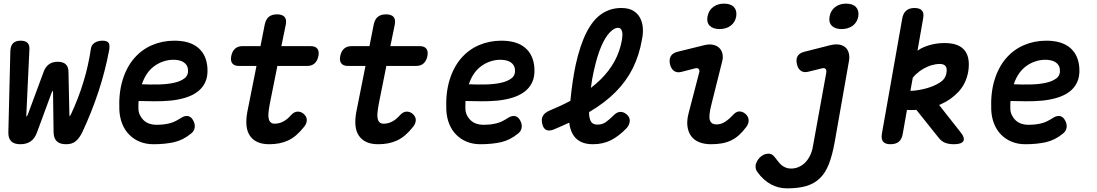

<svg xmlns="http://www.w3.org/2000/svg" viewBox="-20 -784 6040 1057"><path d="M92 10Q58 10 41.5 -6.5Q25 -23 26 -57L37 -503Q38 -532 52 -546Q66 -560 94 -560Q119 -560 131 -548.5Q143 -537 142 -514L125 -153Q124 -143 126 -142Q128 -143 133 -153L220 -388Q230 -416 249.5 -430Q269 -444 298 -444Q327 -444 342 -430Q357 -416 357 -388L362 -153Q363 -143 363.5 -143Q364 -143 370 -153Q412 -243 439.5 -333.5Q467 -424 480 -514Q483 -537 501 -548.5Q519 -560 544 -560Q572 -560 579 -546.5Q586 -533 580 -503Q559 -392 522 -279.5Q485 -167 433 -56Q418 -25 398 -7.5Q378 10 344 10Q310 10 293 -6Q276 -22 275 -55L272 -273Q272 -284 270 -284Q268 -284 264 -273L184 -56Q172 -22 149 -6Q126 10 92 10Z M1040 -127Q1055 -104 1052 -82.5Q1049 -61 1031 -48Q987 -12 937 -1Q887 10 824 10Q784 10 750.5 -3.5Q717 -17 692 -42Q667 -67 653 -102Q639 -137 637 -179Q633 -272 655 -343.5Q677 -415 718.5 -463Q760 -511 817 -535.5Q874 -560 940 -560Q1025 -560 1071 -521Q1117 -482 1122 -410Q1125 -363 1109.5 -330.5Q1094 -298 1065.5 -277.5Q1037 -257 998.5 -245.5Q960 -234 917 -230Q874 -226 829 -226.5Q784 -227 743 -228Q742 -219 742 -209V-188Q742 -167 750.5 -150Q759 -133 772 -121Q785 -109 802.5 -103Q820 -97 839 -97Q862 -97 879.5 -99Q897 -101 913 -105Q929 -109 943.5 -116Q958 -123 974 -133Q992 -146 1010 -145.5Q1028 -145 1040 -127ZM761 -320Q807 -318 853.5 -319Q900 -320 937 -328Q974 -336 996 -353Q1018 -370 1015 -401Q1014 -414 1008 -424Q1002 -434 991.5 -441Q981 -448 966.5 -451.5Q952 -455 934 -455Q909 -455 883 -447Q857 -439 833.5 -423Q810 -407 791.5 -381.5Q773 -356 761 -320Z M1690 -530Q1716 -530 1727 -516Q1738 -502 1733 -476Q1728 -450 1712.5 -435.5Q1697 -421 1671 -421H1507L1465 -211Q1460 -183 1458 -163Q1456 -143 1459.5 -129.5Q1463 -116 1471 -109.5Q1479 -103 1492 -103Q1516 -103 1538.5 -114.5Q1561 -126 1582 -150Q1599 -169 1618 -169.5Q1637 -170 1652 -157Q1669 -142 1669 -123.5Q1669 -105 1655 -87Q1633 -59 1611.5 -40.5Q1590 -22 1566.5 -11Q1543 0 1517 5Q1491 10 1462 10Q1423 10 1396.5 -2.5Q1370 -15 1355 -38Q1340 -61 1337 -93Q1334 -125 1341 -165L1392 -421H1295Q1270 -421 1259 -435Q1248 -449 1253 -475Q1258 -501 1273.5 -515.5Q1289 -530 1315 -530H1414L1437 -647Q1443 -677 1459.5 -691Q1476 -705 1505 -705Q1534 -705 1546.5 -691Q1559 -677 1553 -647L1529 -530Z M2290 -530Q2316 -530 2327 -516Q2338 -502 2333 -476Q2328 -450 2312.5 -435.5Q2297 -421 2271 -421H2107L2065 -211Q2060 -183 2058 -163Q2056 -143 2059.5 -129.5Q2063 -116 2071 -109.5Q2079 -103 2092 -103Q2116 -103 2138.5 -114.5Q2161 -126 2182 -150Q2199 -169 2218 -169.5Q2237 -170 2252 -157Q2269 -142 2269 -123.5Q2269 -105 2255 -87Q2233 -59 2211.5 -40.5Q2190 -22 2166.5 -11Q2143 0 2117 5Q2091 10 2062 10Q2023 10 1996.5 -2.5Q1970 -15 1955 -38Q1940 -61 1937 -93Q1934 -125 1941 -165L1992 -421H1895Q1870 -421 1859 -435Q1848 -449 1853 -475Q1858 -501 1873.5 -515.5Q1889 -530 1915 -530H2014L2037 -647Q2043 -677 2059.5 -691Q2076 -705 2105 -705Q2134 -705 2146.5 -691Q2159 -677 2153 -647L2129 -530Z M2840 -127Q2855 -104 2852 -82.5Q2849 -61 2831 -48Q2787 -12 2737 -1Q2687 10 2624 10Q2584 10 2550.5 -3.5Q2517 -17 2492 -42Q2467 -67 2453 -102Q2439 -137 2437 -179Q2433 -272 2455 -343.5Q2477 -415 2518.5 -463Q2560 -511 2617 -535.5Q2674 -560 2740 -560Q2825 -560 2871 -521Q2917 -482 2922 -410Q2925 -363 2909.5 -330.5Q2894 -298 2865.5 -277.5Q2837 -257 2798.5 -245.5Q2760 -234 2717 -230Q2674 -226 2629 -226.5Q2584 -227 2543 -228Q2542 -219 2542 -209V-188Q2542 -167 2550.5 -150Q2559 -133 2572 -121Q2585 -109 2602.5 -103Q2620 -97 2639 -97Q2662 -97 2679.5 -99Q2697 -101 2713 -105Q2729 -109 2743.5 -116Q2758 -123 2774 -133Q2792 -146 2810 -145.5Q2828 -145 2840 -127ZM2561 -320Q2607 -318 2653.5 -319Q2700 -320 2737 -328Q2774 -336 2796 -353Q2818 -370 2815 -401Q2814 -414 2808 -424Q2802 -434 2791.5 -441Q2781 -448 2766.5 -451.5Q2752 -455 2734 -455Q2709 -455 2683 -447Q2657 -439 2633.5 -423Q2610 -407 2591.5 -381.5Q2573 -356 2561 -320Z M3431 -80Q3388 -35 3344 -12.5Q3300 10 3244 10Q3205 10 3178.5 -3Q3152 -16 3137 -39Q3122 -62 3116 -94Q3115 -101 3114 -109Q3074 -90 3028 -71Q3002 -61 2986.5 -69Q2971 -77 2965 -103Q2959 -129 2969 -146.5Q2979 -164 3005 -175Q3068 -201 3120 -229Q3131 -341 3149 -426Q3173 -535 3208.5 -605Q3244 -675 3292 -707.5Q3340 -740 3400 -740Q3441 -740 3466 -725Q3491 -710 3504 -685Q3517 -660 3519 -629Q3521 -598 3514 -566Q3499 -479 3463.5 -408Q3428 -337 3369 -277.5Q3310 -218 3225 -168L3223 -166V-156Q3224 -137 3229 -124Q3234 -111 3243.5 -104.5Q3253 -98 3270 -98Q3296 -98 3315.5 -112Q3335 -126 3356 -147Q3375 -167 3393.5 -168Q3412 -169 3429 -155Q3448 -139 3447 -118.5Q3446 -98 3431 -80ZM3233 -300Q3261 -322 3285 -345Q3334 -393 3363.5 -447.5Q3393 -502 3404 -565Q3406 -577 3406.5 -589.5Q3407 -602 3404.5 -611Q3402 -620 3396.5 -625.5Q3391 -631 3381 -631Q3362 -631 3337 -605.5Q3312 -580 3289.5 -527.5Q3267 -475 3249 -393Q3239 -351 3233 -300Z M3730 -388Q3706 -382 3690 -394Q3674 -406 3668 -432Q3663 -458 3673 -475Q3683 -492 3710 -499L3856 -535Q3884 -542 3905.5 -537.5Q3927 -533 3940 -520Q3953 -507 3957.5 -487Q3962 -467 3955 -443L3897 -211Q3888 -176 3886 -154.5Q3884 -133 3888.5 -121Q3893 -109 3902 -104Q3911 -99 3924 -99Q3949 -99 3971 -113Q3993 -127 4014 -150Q4032 -170 4049.5 -170.5Q4067 -171 4084 -157Q4101 -142 4101.5 -122Q4102 -102 4087 -83Q4068 -58 4048 -40Q4028 -22 4005 -11Q3982 0 3955 5Q3928 10 3894 10Q3858 10 3830 -1Q3802 -12 3785.5 -34Q3769 -56 3764.5 -88.5Q3760 -121 3772 -165L3829 -384Q3833 -397 3826.5 -404Q3820 -411 3808 -408ZM3941 -624Q3905 -624 3887 -642.5Q3869 -661 3875 -693Q3881 -726 3905.5 -745Q3930 -764 3966 -764Q4003 -764 4020.5 -745Q4038 -726 4033 -693Q4027 -661 4002.5 -642.5Q3978 -624 3941 -624Z M4529 -385Q4531 -399 4524.5 -405Q4518 -411 4506 -408L4429 -389Q4404 -383 4388 -395Q4372 -407 4367 -432Q4361 -458 4371 -475Q4381 -492 4408 -499L4554 -536Q4582 -542 4602.5 -538Q4623 -534 4636 -521.5Q4649 -509 4653.5 -488.5Q4658 -468 4653 -444L4575 -1Q4562 71 4543 119.5Q4524 168 4493.5 197.5Q4463 227 4419 240Q4375 253 4313 253Q4289 253 4267 247.5Q4245 242 4224.5 231Q4204 220 4185 203Q4166 186 4149 162Q4142 153 4140.5 143Q4139 133 4140 124Q4142 114 4148 103Q4154 92 4163.5 82.5Q4173 73 4185 67.5Q4197 62 4210 62Q4225 62 4234.5 70Q4244 78 4252 90Q4260 100 4267.5 109.5Q4275 119 4284.5 126.5Q4294 134 4306.5 139Q4319 144 4335 144Q4356 144 4375.5 136Q4395 128 4411 112.5Q4427 97 4439 73.5Q4451 50 4456 18ZM4613 -624Q4577 -624 4559 -642.5Q4541 -661 4547 -693Q4553 -726 4577.5 -745Q4602 -764 4638 -764Q4675 -764 4692.5 -745Q4710 -726 4705 -693Q4699 -661 4674.5 -642.5Q4650 -624 4613 -624Z M5265 -60Q5294 -25 5283.5 -7.5Q5273 10 5232 10Q5203 10 5183 2Q5163 -6 5148 -25L5025 -179Q4999 -177 4973 -179L4950 -48Q4945 -18 4928.5 -4Q4912 10 4882 10Q4854 10 4842 -4Q4830 -18 4835 -48L4947 -682Q4952 -711 4969 -725.5Q4986 -740 5014 -740Q5044 -740 5056 -725.5Q5068 -711 5062 -682L5031 -505Q5041 -512 5050 -517Q5110 -547 5180 -547Q5222 -547 5249.5 -536Q5277 -525 5292.5 -504Q5308 -483 5312 -453.5Q5316 -424 5310 -388Q5298 -323 5256.5 -278.5Q5215 -234 5159 -210Q5155 -208 5150 -206ZM5005 -356 4992 -284H5001Q5041 -287 5081 -298Q5121 -309 5152.5 -328.5Q5184 -348 5190 -380Q5195 -407 5186 -419.5Q5177 -432 5152 -432Q5134 -432 5110.5 -425.5Q5087 -419 5063.5 -405.5Q5040 -392 5019 -372Q5011 -364 5005 -356Z M5840 -127Q5855 -104 5852 -82.5Q5849 -61 5831 -48Q5787 -12 5737 -1Q5687 10 5624 10Q5584 10 5550.5 -3.5Q5517 -17 5492 -42Q5467 -67 5453 -102Q5439 -137 5437 -179Q5433 -272 5455 -343.5Q5477 -415 5518.5 -463Q5560 -511 5617 -535.5Q5674 -560 5740 -560Q5825 -560 5871 -521Q5917 -482 5922 -410Q5925 -363 5909.5 -330.5Q5894 -298 5865.5 -277.5Q5837 -257 5798.5 -245.5Q5760 -234 5717 -230Q5674 -226 5629 -226.5Q5584 -227 5543 -228Q5542 -219 5542 -209V-188Q5542 -167 5550.5 -150Q5559 -133 5572 -121Q5585 -109 5602.5 -103Q5620 -97 5639 -97Q5662 -97 5679.5 -99Q5697 -101 5713 -105Q5729 -109 5743.5 -116Q5758 -123 5774 -133Q5792 -146 5810 -145.5Q5828 -145 5840 -127ZM5561 -320Q5607 -318 5653.5 -319Q5700 -320 5737 -328Q5774 -336 5796 -353Q5818 -370 5815 -401Q5814 -414 5808 -424Q5802 -434 5791.5 -441Q5781 -448 5766.5 -451.5Q5752 -455 5734 -455Q5709 -455 5683 -447Q5657 -439 5633.5 -423Q5610 -407 5591.5 -381.5Q5573 -356 5561 -320Z"/></svg>

Font: Maple Mono NL SemiBold
Style: Italic
Weight: 600
Italic angle: -10°
Monospace: yes
Designer: subframe7536
Version: Version 7.000